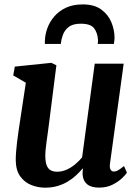

<svg xmlns="http://www.w3.org/2000/svg" viewBox="-20 -858 643 888"><path d="M188.4 10Q156.7 10 125.8 -1.8Q94.9 -13.6 74.2 -41.4Q53.5 -69.2 52.8 -117.3Q52.8 -134.8 54.4 -155.7Q56 -176.7 58.8 -199.8Q61.7 -223 65 -246.8Q68.4 -270.6 71.9 -293.2L99.5 -475.3L41.2 -509.3L48.6 -550L217.6 -567.4L240.8 -556L207 -289.2Q204.5 -267.7 201.4 -246.2Q198.3 -224.8 195.6 -204.9Q192.9 -185 191.2 -167.9Q189.6 -150.7 189.6 -137.4Q189.6 -109.7 195.8 -93.6Q202 -77.4 214.2 -70.6Q226.4 -63.8 244.6 -63.8Q266.7 -63.8 288 -73.3Q309.3 -82.8 327.7 -98.1Q346.1 -113.4 359.8 -130.4L418.1 -563.4H552L488.7 -101.4Q486.2 -82.1 491.5 -73.4Q496.7 -64.6 506.7 -64.6Q515.6 -64.6 525.4 -70Q535.2 -75.3 553.6 -90.1L567 -59.3Q562.3 -51.3 545.4 -34.8Q528.4 -18.2 501.3 -4.3Q474.1 9.7 438.8 9.7Q402.2 9.7 383.6 -5.4Q365.1 -20.6 362.6 -46.3Q362.2 -48.9 362 -52.5Q361.8 -56.2 362 -60.4Q362.2 -64.7 362.7 -69.2Q363.2 -73.7 363.7 -77.6L362 -78.6Q348.7 -62.7 331.8 -47Q315 -31.2 293.6 -18.4Q272.3 -5.5 246.2 2.2Q220.2 10 188.4 10ZM187.5 -654.9Q187.5 -659.3 187.4 -663.3Q187.3 -667.3 187.8 -671.4Q188.5 -697.9 198.8 -726.9Q209.1 -755.8 230.3 -781Q251.6 -806.3 284.3 -822Q317.1 -837.6 363.2 -837.6Q415.7 -837.6 447.9 -814.3Q480 -791 494.9 -755.5Q509.8 -719.9 509.8 -682.7Q509.4 -676.3 508.6 -668.5Q507.7 -660.6 506.7 -654.9H432Q432.7 -660 433.1 -664.8Q433.4 -669.6 433.1 -675.1Q431 -706.5 415 -727.4Q399 -748.4 353.4 -748.4Q316.9 -748.4 297.6 -733.2Q278.3 -718 270.7 -696.2Q263 -674.4 261.1 -654.9Z"/></svg>

Font: Merriweather Light
Style: Italic
Weight: 300
Italic angle: -7.8°
Designer: Eben Sorkin
Foundry: Eben Sorkin
Version: Version 2.101